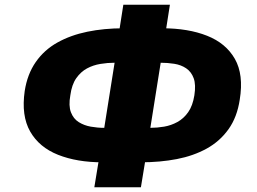

<svg xmlns="http://www.w3.org/2000/svg" viewBox="-20 -759 1081 808"><path d="M377 29 399 -105 438 -76H411Q304 -76 224.5 -107.5Q145 -139 107 -205.5Q69 -272 84 -376Q95 -447 130.5 -498Q166 -549 221.5 -580Q277 -611 347.5 -625.5Q418 -640 500 -640H527L479 -611L499 -739H695L675 -611L635 -640H663Q772 -640 851.5 -608.5Q931 -577 968.5 -511Q1006 -445 989 -340Q978 -266 941.5 -215Q905 -164 849.5 -133.5Q794 -103 724 -89.5Q654 -76 574 -76H546L595 -105L573 29ZM413 -185 468 -531 498 -495H462Q433 -495 402.5 -490Q372 -485 346 -471Q320 -457 301 -430Q282 -403 276 -358Q268 -314 278.5 -286.5Q289 -259 311.5 -245Q334 -231 362 -226Q390 -221 418 -221H454ZM607 -185 576 -221H612Q641 -221 670.5 -226Q700 -231 726.5 -245.5Q753 -260 772 -287Q791 -314 798 -358Q805 -403 795 -430Q785 -457 763.5 -471.5Q742 -486 713.5 -490.5Q685 -495 655 -495H620L662 -531Z"/></svg>

Font: Nunito Sans 6pt Black
Style: Italic
Weight: 900
Italic angle: -9°
Version: Version 3.101;gftools[0.9.27]